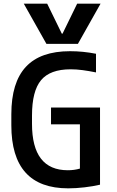

<svg xmlns="http://www.w3.org/2000/svg" viewBox="-20 -1020 640 1050"><path d="M353 10Q42 10 42 -335V-395Q42 -569 121.5 -654.5Q201 -740 363 -740Q399 -740 434 -736.5Q469 -733 505 -726V-624Q465 -632 431.5 -636.5Q398 -641 366 -641Q254 -641 204.5 -581.5Q155 -522 155 -388V-343Q155 -89 351 -89Q386 -89 417 -98V-340H259V-432H527V-10Q489 -1 442 4.5Q395 10 353 10ZM110 -1000 234 -780H406L530 -1000H402L322 -836H318L238 -1000Z"/></svg>

Font: M PLUS Code Latin 60 Medium
Style: Regular
Weight: 500
Width: 7
Monospace: yes
Designer: Coji Morishita
Foundry: UNDERFOREST DESIGN
Version: Version 1.005; ttfautohint (v1.8.3)